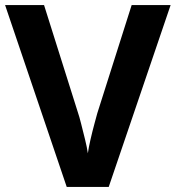

<svg xmlns="http://www.w3.org/2000/svg" viewBox="-20 -734 690 754"><path d="M650 -714 407 0H242L0 -714H153L287 -289Q291 -278 298.5 -248.5Q306 -219 314 -186.5Q322 -154 325 -132Q328 -154 335.5 -186.5Q343 -219 351 -248.5Q359 -278 362 -289L497 -714Z"/></svg>

Font: Noto Sans Gunjala Gondi
Style: Regular
Weight: 400
Designer: Ek Type
Foundry: Ek Type
Version: Version 1.004